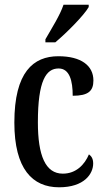

<svg xmlns="http://www.w3.org/2000/svg" viewBox="-20 -786 447 816"><path d="M173 -619V-606H215C265 -648 337 -721 357 -756V-766H250C235 -721 201 -668 173 -619ZM231 10C339 10 376 -48 376 -91C376 -111 369 -122 358 -130C340 -87 304 -48 247 -48C173 -48 141 -125 141 -266C141 -444 176 -495 229 -495C276 -495 289 -442 289 -379C355 -379 377 -399 377 -444C377 -507 325 -547 228 -547C122 -547 41 -480 41 -265C41 -68 118 10 231 10Z"/></svg>

Font: Noto Serif Devanagari ExtraCondensed Medium
Style: Regular
Weight: 500
Width: 2
Designer: Universal Thirst, Indian Type Foundry and the Monotype Design Team
Foundry: Monotype Imaging Inc.
Version: Version 2.004